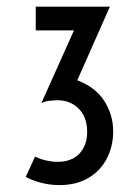

<svg xmlns="http://www.w3.org/2000/svg" viewBox="-20 -798 407 569"><path d="M156.2 -249.5Q126.5 -249.5 99.9 -256.8Q73.2 -264.2 56.2 -273.9L84 -334Q99.6 -326.2 117.4 -322.3Q135.3 -318.4 150.4 -318.4Q192.4 -318.4 215.3 -342.8Q238.3 -367.2 238.3 -407.2Q238.3 -450.7 213.4 -475.8Q188.5 -501 149.4 -501Q143.1 -501 128.2 -499.5Q113.3 -498 102.5 -492.2L199.2 -708H85.9V-778.3H305.7L209 -560.1Q263.2 -539.6 289.3 -498.5Q315.4 -457.5 315.4 -408.7Q315.4 -365.2 296.9 -328.9Q278.3 -292.5 242.7 -271Q207 -249.5 156.2 -249.5Z"/></svg>

Font: Voltaire
Style: Regular
Weight: 400
Designer: Yvonne Schüttler, Eben Sorkin, Emma Marichal
Foundry: Sorkin Type Co.
Version: Version 1.010; ttfautohint (v1.8.4.7-5d5b)